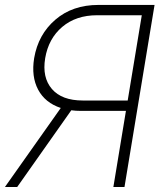

<svg xmlns="http://www.w3.org/2000/svg" viewBox="-36 -747 668 767"><path d="M461.3 0 581.4 -727.3H357.3Q253.6 -727.3 185.1 -668.3Q116.5 -609.4 100.4 -514.6Q88.5 -441.1 116.4 -388.7Q144.4 -336.3 206.8 -315.7L-16.3 0H32.7L248.8 -306.5Q266.8 -304 286.7 -304H467.1L416.9 0ZM474.1 -345.5H294.8Q211 -345.5 171.4 -391.5Q131.7 -437.5 144.5 -514.6Q157.7 -593 212.7 -639.6Q267.7 -686.1 351.8 -686.1H530.4Z"/></svg>

Font: Inter Extra Light  BETA
Style: Italic
Weight: 200
Italic angle: 9.39999°
Designer: Rasmus Andersson
Foundry: rsms
Version: Version 3.011;git-f93a4a705